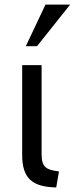

<svg xmlns="http://www.w3.org/2000/svg" viewBox="-20 -807 327 840"><path d="M142 -605 287 -787H179L93 -605ZM238 -57C183 -64 162 -74 162 -133V-522H77V-129C77 -26 122 11 226 13Z"/></svg>

Font: Repo
Style: Regular
Weight: 400
Designer: Stefan Peev
Foundry: Context Ltd
Version: Version 0.000